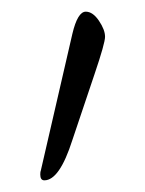

<svg xmlns="http://www.w3.org/2000/svg" viewBox="-20 -811 248 329"><path d="M56 -502Q49 -502 49 -512Q49 -517 50 -519L104 -753Q113 -791 127 -791Q139 -791 149.5 -775.5Q160 -760 160 -748Q160 -737 142 -684L104 -571Q82 -502 56 -502Z"/></svg>

Font: Junicode Two Beta Condensed
Style: Regular
Weight: 400
Width: 3
Designer: Peter S. Baker
Foundry: Briery Creek Software
Version: Version 1.053; ttfautohint (v1.8.4)